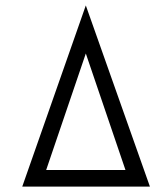

<svg xmlns="http://www.w3.org/2000/svg" viewBox="-20 -687 593 707"><path d="M296 -667 532 0H62ZM296 -490 150 -61H442Z"/></svg>

Font: Libertine Sup Medium
Style: Regular
Weight: 500
Designer: Bastien Sozeau
Foundry: NBR — Bastien Sozeau
Version: Version 2.003; ttfautohint (v1.8.4.7-5d5b);gftools[0.9.33]